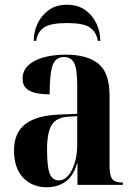

<svg xmlns="http://www.w3.org/2000/svg" viewBox="-20 -778 565 808"><path d="M176 10Q116 10 77.5 -30Q39 -70 39 -145Q39 -220 87.5 -256.5Q136 -293 233 -296L305 -299V-417Q305 -486 292.5 -512Q280 -538 249 -538Q215 -538 202 -504.5Q189 -471 189 -381Q132 -381 103.5 -396.5Q75 -412 75 -446Q75 -481 99.5 -503.5Q124 -526 165 -537Q206 -548 257 -548Q348 -548 394.5 -509.5Q441 -471 441 -378V-82Q441 -39 452.5 -24.5Q464 -10 494 -10H497V0H306V-90H304Q288 -35 254.5 -12.5Q221 10 176 10ZM227 -19Q250 -19 267.5 -39.5Q285 -60 295 -94.5Q305 -129 305 -169V-289L268 -287Q217 -284 197.5 -252Q178 -220 178 -149Q178 -74 189.5 -46.5Q201 -19 227 -19ZM122 -606Q122 -644 138 -678.5Q154 -713 185 -735.5Q216 -758 262 -758Q308 -758 339 -735.5Q370 -713 386 -678.5Q402 -644 402 -606H392Q385 -644 358 -662.5Q331 -681 262 -681Q193 -681 165.5 -662.5Q138 -644 132 -606Z"/></svg>

Font: Noto Serif Display Condensed
Style: Bold
Weight: 700
Width: 3
Designer: Monotype Design Team
Foundry: Monotype Imaging Inc.
Version: Version 2.009